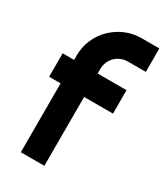

<svg xmlns="http://www.w3.org/2000/svg" viewBox="-194 -861 810 942"><g transform="rotate(30 210.5 -390.5)"><path d="M220.2 0H86.9V-390.1H22V-522.9H86.9V-547.9Q86.9 -596.2 105.2 -638.7Q123.5 -681.2 155.5 -712.6Q187.5 -744.1 230 -762.5Q272.5 -780.8 320.8 -780.8H420.9V-647.9H320.8Q299.3 -647.9 281 -640.4Q262.7 -632.8 249.3 -619.4Q235.8 -606 228 -587.6Q220.2 -569.3 220.2 -547.9V-522.9H383.8V-390.1H220.2Z"/></g></svg>

Font: Righteous
Style: Regular
Weight: 400
Version: Version 1.000